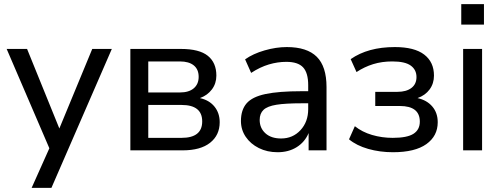

<svg xmlns="http://www.w3.org/2000/svg" viewBox="-20 -722 2414 922"><path d="M132 180 217 -10 12 -487H110L265 -105L423 -487H517L227 180Z M606 0V-487H849Q937 -487 978 -454Q1019 -421 1019 -359Q1019 -321 997.5 -292.5Q976 -264 940 -251Q985 -241 1010 -210Q1035 -179 1035 -135Q1035 -73 989 -36.5Q943 0 857 0ZM692 -278H844Q887 -278 910.5 -298Q934 -318 934 -353Q934 -389 910.5 -408Q887 -427 844 -427H692ZM692 -60H852Q951 -60 951 -139Q951 -218 852 -218H692Z M1313 9Q1263 9 1223 -11Q1183 -31 1160 -65Q1137 -99 1137 -141Q1137 -194 1164 -225.5Q1191 -257 1255 -270.5Q1319 -284 1427 -284H1460V-313Q1460 -372 1435.5 -398.5Q1411 -425 1355 -425Q1313 -425 1271 -412.5Q1229 -400 1186 -372L1157 -437Q1195 -464 1250.5 -480Q1306 -496 1357 -496Q1454 -496 1501 -449.5Q1548 -403 1548 -304V0H1462V-83Q1444 -40 1405 -15.5Q1366 9 1313 9ZM1330 -57Q1386 -57 1423 -97Q1460 -137 1460 -198V-226H1429Q1351 -226 1307.5 -219Q1264 -212 1245.5 -194.5Q1227 -177 1227 -146Q1227 -107 1254.5 -82Q1282 -57 1330 -57Z M1867 9Q1804 9 1748 -7Q1692 -23 1656 -53L1684 -116Q1719 -88 1766.5 -74Q1814 -60 1866 -60Q1935 -60 1965.5 -79.5Q1996 -99 1996 -138Q1996 -213 1900 -213H1782V-281H1889Q1931 -281 1955.5 -299.5Q1980 -318 1980 -352Q1980 -387 1952.5 -407Q1925 -427 1864 -427Q1814 -427 1772 -414Q1730 -401 1692 -376L1664 -438Q1747 -496 1876 -496Q1970 -496 2017 -460Q2064 -424 2064 -359Q2064 -321 2043 -292.5Q2022 -264 1985 -251Q2030 -241 2056 -210.5Q2082 -180 2082 -135Q2082 -69 2027.5 -30Q1973 9 1867 9Z M2195 -604V-702H2304V-604ZM2204 0V-487H2295V0Z"/></svg>

Font: Nunito Sans Medium
Style: Regular
Weight: 500
Designer: Vernon Adams
Foundry: Vernon Adams
Version: Version 3.101; ttfautohint (v1.8.4.7-5d5b);gftools[0.9.27]